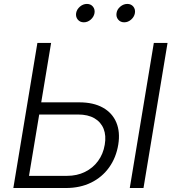

<svg xmlns="http://www.w3.org/2000/svg" viewBox="-20 -943 876 963"><path d="M167 -429.7H377.4Q448.7 -429.7 496.1 -403.1Q543.5 -376.5 563.5 -328.6Q583.5 -280.8 573.2 -217.8Q562.5 -152.3 527.3 -103.3Q492.2 -54.2 437 -27.1Q381.8 0 310.5 0H46.9L167.5 -727.5H236.3L125.5 -61H315.9Q366.2 -61 406 -80.6Q445.8 -100.1 471.7 -135.3Q497.6 -170.4 505.4 -217.3Q513.2 -262.7 499.8 -296.6Q486.3 -330.6 453.9 -349.6Q421.4 -368.7 371.1 -368.7H157.2ZM820.3 -727.5 699.7 0H630.9L751.5 -727.5ZM603 -831.1Q584 -831.1 572.8 -844.7Q561.5 -858.4 564.5 -877.4Q567.4 -896.5 583.5 -909.9Q599.6 -923.3 618.7 -923.3Q637.7 -923.3 648.7 -909.9Q659.7 -896.5 656.7 -877.4Q653.3 -858.4 637.7 -844.7Q622.1 -831.1 603 -831.1ZM400.4 -831.1Q381.3 -831.1 370.1 -844.7Q358.9 -858.4 361.8 -877.4Q365.2 -896.5 381.1 -909.9Q397 -923.3 416 -923.3Q435.1 -923.3 446 -909.9Q457 -896.5 454.1 -877.4Q450.7 -858.4 435.1 -844.7Q419.4 -831.1 400.4 -831.1Z"/></svg>

Font: Inter 18pt Light
Style: Italic
Weight: 300
Italic angle: -9.3988°
Designer: Rasmus Andersson
Foundry: rsms
Version: Version 4.001;git-66647c0bb